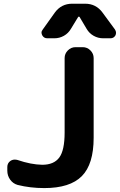

<svg xmlns="http://www.w3.org/2000/svg" viewBox="-20 -1004 633 1014"><path d="M73.2 -27.3Q48.8 -34.2 33.7 -55.2Q18.6 -76.2 18.6 -102.5V-122.1Q18.6 -142.6 35.2 -154.3Q45.9 -161.1 57.6 -161.1Q65.4 -161.1 72.3 -159.2Q143.6 -134.8 203.1 -133.8Q264.6 -133.8 293 -171.9Q321.3 -210 321.3 -303.7V-697.3Q321.3 -720.7 338.4 -737.8Q355.5 -754.9 378.9 -754.9H417Q440.4 -754.9 457.5 -737.8Q474.6 -720.7 474.6 -697.3V-276.4Q474.6 -136.7 412.1 -73.7Q349.6 -10.7 213.9 -10.7Q139.6 -10.7 73.2 -27.3ZM400.4 -914.1Q399.4 -916 396.5 -916Q393.6 -916 392.6 -914.1L354.5 -851.6Q340.8 -828.1 317.4 -814.9Q293.9 -801.8 267.6 -801.8H229.5Q211.9 -801.8 203.1 -817.4Q199.2 -825.2 199.2 -832Q199.2 -839.8 206.1 -848.6L269.5 -937.5Q303.7 -984.4 361.3 -984.4H429.7Q487.3 -984.4 521.5 -937.5L586.9 -848.6Q592.8 -839.8 592.8 -831.1Q592.8 -824.2 589.8 -817.4Q581.1 -801.8 563.5 -801.8H524.4Q498 -801.8 474.6 -814.9Q451.2 -828.1 437.5 -851.6Z"/></svg>

Font: Gen Jyuu Gothic P Bold
Style: Bold
Weight: 700
Designer: [Source Han Sans]
Ryoko NISHIZUKA  (kana & ideographs); Paul D. Hunt (Latin, Greek & Cyrillic); Wenlong ZHANG  (bopomofo
Version: Version 1.002.20150607